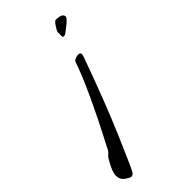

<svg xmlns="http://www.w3.org/2000/svg" viewBox="-206 -458 684 684"><g transform="rotate(-45 135.5 -116.0)"><path d="M204 -247Q144 -79 92.5 41Q41 161 35 169Q29 177 22.5 177Q16 177 0.5 166Q-15 155 -15 135Q-15 115 9 75Q12 69 20 62Q28 55 31 48Q140 -161 170 -253Q174 -262 190.5 -264.5Q207 -267 206 -254ZM260 -392Q260 -385 237 -366.5Q214 -348 210.5 -347.5Q207 -347 204 -347Q201 -347 200.5 -350.5Q200 -354 200 -361V-372Q200 -377 210.5 -393Q221 -409 226 -409Q260 -409 260 -392Z"/></g></svg>

Font: Allura
Style: Regular
Weight: 400
Designer: Robert E. Leuschke
Foundry: Robert E. Leuschke
Version: Version 1.004